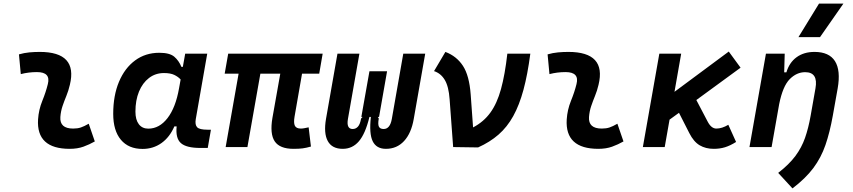

<svg xmlns="http://www.w3.org/2000/svg" viewBox="-20 -815 4728 1064"><path d="M471.7 -129.4 505.4 -31.2Q475.6 -14.2 442.4 -2.2Q409.2 9.8 366.2 9.8Q180.7 9.8 190.9 -153.3Q194.3 -206.5 214.4 -255.9Q234.4 -305.2 245.1 -349.1Q262.2 -415.5 184.6 -415.5Q138.2 -415.5 95.2 -404.3L85 -513.7Q113.8 -522 142.6 -524.7Q171.4 -527.3 200.2 -527.3Q411.6 -527.3 367.2 -345.2Q359.4 -312 347.7 -283.4Q335.9 -254.9 326.4 -226.8Q316.9 -198.7 314.5 -166.5Q310.1 -102.5 385.3 -102.5Q409.7 -102.5 428 -108.6Q446.3 -114.7 471.7 -129.4Z M993.2 -444.3 1006.3 -517.6H1128.4L1064.9 -154.8Q1059.6 -123.5 1072.5 -109.9Q1085.4 -96.2 1129.9 -96.2H1148.9L1131.3 4.9H1090.8Q1012.2 4.9 982.2 -22.2Q952.1 -49.3 959 -114.7H946.3Q920.4 -54.7 874.8 -22.2Q829.1 10.3 770 10.3Q692.4 10.3 649.9 -40.5Q607.4 -91.3 607.4 -184.1Q607.4 -285.6 639.4 -361.8Q671.4 -438 728.8 -480.2Q786.1 -522.5 862.8 -522.5Q920.4 -522.5 945.8 -500.7Q971.2 -479 985.4 -444.3ZM888.7 -410.2Q841.3 -410.2 805.7 -382.8Q770 -355.5 750.2 -307.4Q730.5 -259.3 730.5 -196.3Q730.5 -151.4 749.3 -126.7Q768.1 -102.1 801.8 -102.1Q863.3 -102.1 908.4 -160.6Q953.6 -219.2 972.2 -325.7L981 -374.5Q967.8 -389.2 946.3 -399.7Q924.8 -410.2 888.7 -410.2Z M1606.9 9.8Q1530.3 9.8 1502.4 -31.7Q1474.6 -73.2 1489.7 -161.6L1533.2 -406.7H1422.9L1351.1 0H1230.5L1302.2 -406.7H1225.1L1244.6 -517.6H1768.1L1749 -406.7H1653.8L1612.3 -168.5Q1606.4 -134.3 1614 -118.4Q1621.6 -102.5 1647.5 -102.5Q1656.2 -102.5 1666.5 -104.5Q1676.8 -106.4 1690.4 -109.4L1703.1 -2.9Q1677.7 4.4 1657.7 7.1Q1637.7 9.8 1606.9 9.8Z M2118.7 9.8Q2065.9 9.8 2045.4 -32.2Q2024.9 -74.2 2035.2 -167H2027.3Q2004.9 -74.2 1969 -32.2Q1933.1 9.8 1879.4 9.8Q1819.8 9.8 1796.4 -33.4Q1772.9 -76.7 1786.6 -156.2L1850.1 -517.6H1971.7L1908.2 -156.2Q1898.4 -100.1 1934.6 -100.1Q1951.7 -100.1 1963.6 -113.3Q1975.6 -126.5 1981 -158.2L1989.3 -167H1982.4L2027.3 -419.9H2125L2080.6 -167H2073.7L2079.1 -158.2Q2073.2 -126 2079.8 -113Q2086.4 -100.1 2106 -100.1Q2141.6 -100.1 2151.4 -156.2L2214.8 -517.6H2336.4L2272.9 -156.2Q2259.3 -76.7 2219.2 -33.4Q2179.2 9.8 2118.7 9.8Z M2491.2 0 2471.7 -264.2Q2466.8 -335.4 2444.8 -372.1Q2422.9 -408.7 2385.3 -420.9L2448.2 -527.3Q2510.3 -503.9 2545.4 -450.2Q2580.6 -396.5 2588.4 -291.5L2601.6 -108.9Q2660.2 -139.6 2697.3 -190.7Q2734.4 -241.7 2756.3 -321.3Q2778.3 -400.9 2791.5 -517.6H2918.9Q2903.8 -402.3 2880.9 -317.4Q2857.9 -232.4 2824.2 -171.6Q2790.5 -110.8 2742.7 -69.1Q2694.8 -27.3 2629.4 2Z M3401.4 -129.4 3435.1 -31.2Q3405.3 -14.2 3372.1 -2.2Q3338.9 9.8 3295.9 9.8Q3110.4 9.8 3120.6 -153.3Q3124 -206.5 3144 -255.9Q3164.1 -305.2 3174.8 -349.1Q3191.9 -415.5 3114.3 -415.5Q3067.9 -415.5 3024.9 -404.3L3014.6 -513.7Q3043.5 -522 3072.3 -524.7Q3101.1 -527.3 3129.9 -527.3Q3341.3 -527.3 3296.9 -345.2Q3289.1 -312 3277.3 -283.4Q3265.6 -254.9 3256.1 -226.8Q3246.6 -198.7 3244.1 -166.5Q3239.7 -102.5 3314.9 -102.5Q3339.4 -102.5 3357.7 -108.6Q3376 -114.7 3401.4 -129.4Z M3542.5 0 3633.8 -517.6H3754.9L3717.8 -306.2L4018.6 -529.3L4084 -439.9L3838.9 -260.7L3901.9 -140.6Q3921.9 -102.5 3949.7 -102.5Q3981 -102.5 4016.1 -123.5L4059.1 -28.3Q4026.4 -7.8 3997.8 1Q3969.2 9.8 3935.5 9.8Q3890.6 9.8 3857.4 -9.8Q3824.2 -29.3 3799.8 -77.6L3742.7 -189.9L3690.4 -151.9L3663.6 0Z M4133.3 0 4224.6 -517.6H4328.6L4325.7 -414.1H4337.9Q4354 -468.3 4394.3 -497.8Q4434.6 -527.3 4493.7 -527.3Q4574.7 -527.3 4607.2 -476.1Q4639.6 -424.8 4622.1 -325.2L4595.2 -174.3Q4578.6 -81.5 4554.4 -11.5Q4530.3 58.6 4487.3 116.2Q4444.3 173.8 4371.6 229L4292.5 143.1Q4353 96.2 4387.7 49.6Q4422.4 2.9 4441.2 -50.8Q4460 -104.5 4472.2 -173.3L4499 -325.2Q4515.1 -415 4441.9 -415Q4394.5 -415 4356.2 -376.2Q4317.9 -337.4 4297.9 -237.8L4255.9 0ZM4404.8 -609.4 4518.6 -794.9H4653.8L4524.4 -609.4Z"/></svg>

Font: Cascadia Code PL SemiBold
Style: Italic
Weight: 600
Italic angle: -10°
Monospace: yes
Designer: Aaron Bell
Foundry: Saja Typeworks
Version: Version 2404.023; ttfautohint (v1.8.4)